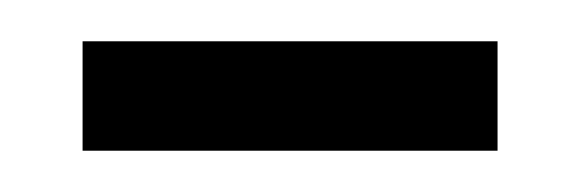

<svg xmlns="http://www.w3.org/2000/svg" viewBox="-20 -319 281 93"><path d="M20 -246H221V-299H20Z"/></svg>

Font: Noto Serif Hebrew ExtraCondensed Light
Style: Regular
Weight: 300
Width: 2
Designer: Monotype Design Team
Foundry: Monotype Imaging Inc.
Version: Version 2.004